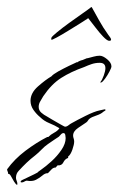

<svg xmlns="http://www.w3.org/2000/svg" viewBox="-48 -466 334 541"><path d="M0 55Q-4 53 -8.5 45.5Q-13 38 -17 30.5Q-21 23 -25 24Q-25 20 -26.5 17Q-28 14 -28 11Q-7 -18 23.5 -41Q54 -64 85 -80H88Q95 -87 104.5 -92Q114 -97 119 -104V-105Q106 -113 91 -119Q76 -125 65 -136Q55 -144 46.5 -156Q38 -168 38 -182Q38 -204 59 -222.5Q80 -241 97 -251Q102 -257 116.5 -265Q131 -273 146.5 -280.5Q162 -288 169 -291V-290Q176 -295 185 -297L197 -302H199Q207 -304 216 -306.5Q225 -309 233 -309Q242 -309 254 -299Q266 -289 266 -279Q266 -275 260.5 -264.5Q255 -254 248.5 -245Q242 -236 238 -234Q237 -234 236.5 -233.5Q236 -233 235 -233V-235Q240 -241 244.5 -253.5Q249 -266 249 -274Q249 -289 233 -289Q221 -289 210.5 -285.5Q200 -282 189 -277Q152 -264 124.5 -246.5Q97 -229 74 -195Q70 -188 65.5 -180.5Q61 -173 61 -165Q61 -155 68.5 -148.5Q76 -142 84 -138Q87 -136 99 -129Q111 -122 122.5 -115.5Q134 -109 135 -109Q140 -109 145 -113Q150 -117 154 -119Q168 -127 193 -139.5Q218 -152 233 -155L247 -158Q248 -158 250 -156Q249 -155 247 -153.5Q245 -152 243 -151Q237 -145 223.5 -140.5Q210 -136 205 -132Q202 -130 200 -126.5Q198 -123 195 -121Q186 -115 172 -105.5Q158 -96 158 -84Q158 -80 159.5 -76Q161 -72 161 -67Q161 -59 156 -44.5Q151 -30 144 -25V-21Q135 -18 130.5 -8.5Q126 1 114 0L109 6Q102 6 97 11.5Q92 17 87 22H86Q79 22 71.5 28.5Q64 35 53.5 40.5Q43 46 27 43Q23 44 20 46Q17 48 13 48Q10 48 10 46Q10 45 13 42Q17 40 34 32Q51 24 58 20Q58 19 62.5 16Q67 13 68 12Q81 3 97 -11.5Q113 -26 125 -43.5Q137 -61 137 -77Q137 -80 136 -85.5Q135 -91 131 -91Q127 -91 123.5 -87Q120 -83 118 -81Q111 -76 103 -71Q95 -66 87 -60Q77 -53 69 -44.5Q61 -36 51 -28Q38 -18 27 -7.5Q16 3 5 15Q-3 23 -3 35Q-3 39 -1 43.5Q1 48 1 53ZM259 -351Q253 -352 242.5 -363Q232 -374 221 -388.5Q210 -403 202 -413Q201 -416 198 -413Q194 -410 178.5 -400.5Q163 -391 144.5 -379.5Q126 -368 112 -360.5Q98 -353 97 -354Q96 -356 96.5 -357.5Q97 -359 97 -360Q98 -363 112.5 -375Q127 -387 147 -401.5Q167 -416 185 -428.5Q203 -441 209 -446Q211 -446 211 -445Q220 -429 231 -409Q242 -389 257 -368Q260 -364 262.5 -360.5Q265 -357 265 -354Q265 -351 259 -351Z"/></svg>

Font: Qwitcher Grypen
Style: Regular
Weight: 400
Designer: Robert E. Leuschke
Foundry: Robert E. Leuschke
Version: Version 1.100; ttfautohint (v1.8.3)